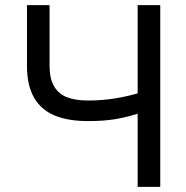

<svg xmlns="http://www.w3.org/2000/svg" viewBox="-20 -727 722 747"><path d="M172.9 -707H85V-470.7C85 -419.9 94.2 -378.6 112.8 -346.7C131.3 -314.8 158.2 -291.7 193.4 -277.3C228.5 -263 271.5 -255.9 322.3 -255.9C363.9 -255.9 399.9 -258.5 430.2 -263.7C460.4 -268.9 492.8 -277 527.3 -288.1V-367.2C495.4 -357.4 462.4 -349.8 428.2 -344.2C394 -338.7 358.7 -335.9 322.3 -335.9C289.7 -335.9 262.5 -340.2 240.7 -348.6C218.9 -357.1 202.1 -371.3 190.4 -391.1C178.7 -411 172.9 -437.5 172.9 -470.7ZM603.5 -707H515.6V0H603.5Z"/></svg>

Font: Pretendard Variable
Style: Regular
Weight: 400
Designer: Base glyphs from Inter by Rasmus Andersson; Hangeul glyphs from Noto Sans CJK(Source Han Sans) by Jang Soo-young and Kan
Foundry: Kil Hyung-jin
Version: Version 1.309;Glyphs 3.2 (3225)